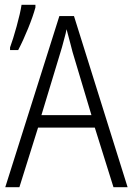

<svg xmlns="http://www.w3.org/2000/svg" viewBox="-20 -782 553 802"><path d="M376 -249H139L61 0H2L228 -715H289L513 0H454ZM283 -565 275 -596 258 -660Q255 -643 248.5 -620.5Q242 -598 239 -585L233 -565L153 -301H362ZM22 -584Q34 -616 49.5 -672Q65 -728 70 -762H128V-751Q118 -714 97.5 -663.5Q77 -613 56 -573H22Z"/></svg>

Font: Noto Sans UI NarrowLight
Style: Regular
Weight: 300
Width: 4
Designer: Monotype Design Team
Foundry: Monotype Imaging Inc.
Version: Version 1.001